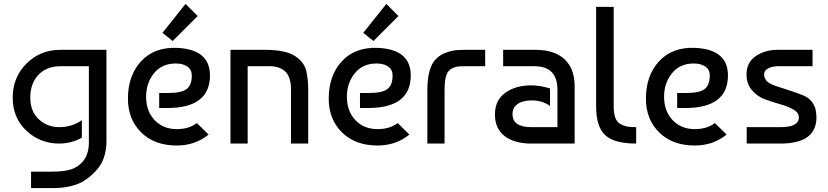

<svg xmlns="http://www.w3.org/2000/svg" viewBox="-20 -735 4240 983"><path d="M283 0Q185 0 115 -66Q45 -132 45 -235Q45 -339 115.5 -409.5Q186 -480 290 -480H525V-14Q525 31 513.5 67Q502 103 481 128Q460 153 443 167Q426 181 402 196Q340 228 251 228H139V144H242Q330 144 367 122Q435 84 435 -4V-396H290Q219 -396 177 -352Q135 -308 135 -235Q135 -165 178.5 -124.5Q222 -84 283 -84Q349 -84 399 -120V-30Q345 0 283 0Z M885 -490Q1055 -483 1055 -349Q1055 -182 836 -182H795V-259H843Q910 -259 936 -279.5Q962 -300 962 -348Q962 -379 939 -394.5Q916 -410 880 -410Q809 -410 768.5 -360Q728 -310 728 -240Q728 -166 771.5 -120Q815 -74 885 -74Q948 -74 988 -105L1048 -46Q979 10 885 10Q771 10 703 -57Q635 -124 635 -230Q635 -348 702 -421Q769 -494 885 -490ZM864 -525 812 -567 930 -715 992 -653Z M1160 -480H1333Q1444 -480 1492 -447Q1535 -418 1546.5 -377.5Q1558 -337 1558 -271V0H1470V-270Q1470 -288 1469 -300.5Q1468 -313 1462 -332.5Q1456 -352 1445 -364.5Q1434 -377 1413 -386.5Q1392 -396 1362 -396H1248V0H1160Z M1913 -490Q2083 -483 2083 -349Q2083 -182 1864 -182H1823V-259H1871Q1938 -259 1964 -279.5Q1990 -300 1990 -348Q1990 -379 1967 -394.5Q1944 -410 1908 -410Q1837 -410 1796.5 -360Q1756 -310 1756 -240Q1756 -166 1799.5 -120Q1843 -74 1913 -74Q1976 -74 2016 -105L2076 -46Q2007 10 1913 10Q1799 10 1731 -57Q1663 -124 1663 -230Q1663 -348 1730 -421Q1797 -494 1913 -490ZM1892 -525 1840 -567 1958 -715 2020 -653Z M2168 0V-273Q2168 -388 2211 -432Q2232 -454 2262 -465Q2292 -476 2314.5 -478Q2337 -480 2376 -480H2464V-396H2358Q2338 -396 2327 -395Q2316 -394 2301 -388Q2286 -382 2275 -369Q2256 -345 2256 -273V0Z M2796 -282V-192Q2758 -221 2703 -221Q2656 -221 2630 -202.5Q2604 -184 2604 -150Q2604 -84 2702 -84H2834V-275Q2834 -396 2716 -396H2556V-480H2721Q2818 -480 2870 -432Q2922 -384 2922 -294V0H2699Q2614 0 2564 -38Q2514 -76 2514 -149Q2514 -222 2567 -260Q2620 -298 2700 -298Q2745 -298 2796 -282Z M3032 -190V-700H3122V-190Q3122 -154 3130.5 -131.5Q3139 -109 3157 -99.5Q3175 -90 3192 -87Q3209 -84 3237 -84V0Q3125 0 3078.5 -43Q3032 -86 3032 -190Z M3537 -490Q3707 -483 3707 -349Q3707 -182 3488 -182H3447V-259H3495Q3562 -259 3588 -279.5Q3614 -300 3614 -348Q3614 -379 3591 -394.5Q3568 -410 3532 -410Q3461 -410 3420.5 -360Q3380 -310 3380 -240Q3380 -166 3423.5 -120Q3467 -74 3537 -74Q3600 -74 3640 -105L3700 -46Q3631 10 3537 10Q3423 10 3355 -57Q3287 -124 3287 -230Q3287 -348 3354 -421Q3421 -494 3537 -490Z M4140 -480V-396H3963Q3934 -396 3913 -385Q3892 -374 3892 -354Q3892 -342 3897 -332.5Q3902 -323 3908.5 -317Q3915 -311 3928.5 -304.5Q3942 -298 3949.5 -295.5Q3957 -293 4013 -275Q4069 -257 4096 -245Q4123 -233 4137.5 -212.5Q4152 -192 4156 -172.5Q4160 -153 4160 -134Q4160 0 3976 0H3803V-84H3976Q4070 -84 4070 -134Q4070 -158 4042.5 -174Q4015 -190 3975.5 -201Q3936 -212 3896.5 -226.5Q3857 -241 3829.5 -273.5Q3802 -306 3802 -354Q3802 -415 3849 -447.5Q3896 -480 3963 -480Z"/></svg>

Font: Baumans
Style: Regular
Weight: 400
Designer: Henadij Zarechnjuk
Foundry: Cyreal (www.cyreal.org)
Version: Version 001.002